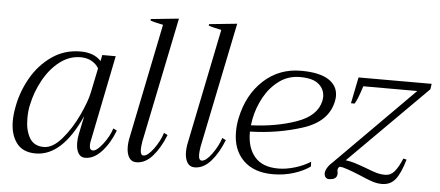

<svg xmlns="http://www.w3.org/2000/svg" viewBox="-49 -818 2151 939"><g transform="rotate(5 1026.5 -348.5)"><path d="M28 -139Q28 -172 36 -212Q50 -286 88.5 -353Q127 -420 188.5 -463Q250 -506 329 -506Q395 -506 430 -468L436 -498H502L418 -82Q414 -67 414 -53Q414 -29 431 -29Q450 -29 479.5 -67.5Q509 -106 521 -145L539 -136Q515 -73 477 -31.5Q439 10 396 10Q373 10 362 -9.5Q351 -29 351 -60Q351 -82 355 -101L374 -193Q283 10 153 10Q89 10 58.5 -31.5Q28 -73 28 -139ZM396 -310 421 -431Q409 -452 386 -465Q363 -478 332 -478Q276 -478 229 -441.5Q182 -405 150 -346.5Q118 -288 105 -225Q98 -196 98 -156Q98 -100 119.5 -62.5Q141 -25 190 -25Q234 -25 278.5 -77Q323 -129 355 -197.5Q387 -266 396 -310Z M599 -62Q599 -79 602 -97L719 -671Q674 -680 656 -687L657 -694L794 -708L668 -94Q664 -68 664 -56Q664 -26 679 -26Q700 -26 728.5 -65Q757 -104 770 -145L788 -136Q763 -72 727 -31Q691 10 647 10Q623 10 611 -10Q599 -30 599 -62Z M885 -62Q885 -79 888 -97L1005 -671Q960 -680 942 -687L943 -694L1080 -708L954 -94Q950 -68 950 -56Q950 -26 965 -26Q986 -26 1014.5 -65Q1043 -104 1056 -145L1074 -136Q1049 -72 1013 -31Q977 10 933 10Q909 10 897 -10Q885 -30 885 -62Z M1592 -397Q1592 -385 1589 -371Q1568 -270 1445 -230.5Q1322 -191 1188 -188V-182Q1188 -108 1226 -64Q1264 -20 1341 -20Q1380 -20 1423 -33Q1466 -46 1499 -67L1500 -44Q1469 -21 1420.5 -5.5Q1372 10 1317 10Q1224 10 1172 -41.5Q1120 -93 1120 -181Q1120 -216 1127 -248Q1151 -365 1227.5 -435.5Q1304 -506 1411 -506Q1502 -506 1547 -477Q1592 -448 1592 -397ZM1530 -388Q1530 -425 1501.5 -450Q1473 -475 1409 -475Q1351 -475 1306.5 -442Q1262 -409 1234 -358Q1206 -307 1195 -251Q1191 -229 1190 -219Q1314 -224 1413 -259Q1512 -294 1528 -369Q1530 -381 1530 -388Z M1742 -22Q1706 -37 1679 -46Q1652 -55 1643 -55Q1635 -55 1631 -41V-36Q1631 -32 1632.5 -25.5Q1634 -19 1632 -13Q1630 -1 1619 4.5Q1608 10 1593 10Q1582 10 1576 2.5Q1570 -5 1570 -17Q1570 -28 1578.5 -43Q1587 -58 1603 -72L1986 -457H1721Q1700 -390 1686 -369H1668L1694 -498H2053L2049 -471L1667 -89Q1690 -86 1710 -80Q1730 -74 1746 -68Q1762 -62 1768 -60Q1801 -47 1821.5 -41Q1842 -35 1865 -35Q1892 -35 1910.5 -57Q1929 -79 1947 -122L1963 -118Q1943 -49 1918.5 -19Q1894 11 1853 11Q1831 11 1811.5 5Q1792 -1 1771.5 -9.5Q1751 -18 1742 -22Z"/></g></svg>

Font: Trirong Light
Style: Italic
Weight: 300
Italic angle: -12°
Designer: Katatrad Team
Foundry: CadsonDemak
Version: Version 1.001